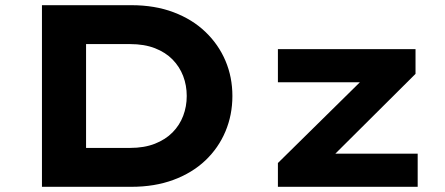

<svg xmlns="http://www.w3.org/2000/svg" viewBox="-20 -720 1716 740"><path d="M141.7 0V-700H486.2Q577.1 -700 649.2 -672.7Q721.4 -645.4 771.7 -597.1Q822.1 -548.9 848.9 -485.9Q875.7 -422.9 875.7 -350Q875.7 -277.1 848.9 -213.4Q822.1 -149.7 771.5 -101.6Q720.8 -53.6 648.6 -26.8Q576.5 0 486.2 0ZM311.7 -116 289.2 -149.9H481.2Q536.1 -149.9 577.1 -166.1Q618.1 -182.3 645.2 -209.9Q672.3 -237.4 686 -273.5Q699.7 -309.6 699.7 -350Q699.7 -390.9 686 -426.8Q672.3 -462.7 645.2 -490.5Q618.1 -518.2 577.1 -534.2Q536.1 -550.1 481.2 -550.1H286.2L311.7 -582ZM1051.1 0V-91.7L1418.6 -453.7L1429.6 -403H1051.1V-530.7H1581.5V-435.3L1228.5 -84L1214.5 -127.8H1589.8V0Z"/></svg>

Font: Lexend Mega
Style: Regular
Weight: 400
Designer: Bonnie Shaver-Troup, Thomas Jockin
Foundry: Lexend
Version: Version 1.007